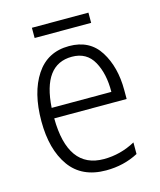

<svg xmlns="http://www.w3.org/2000/svg" viewBox="-103 -733 682 817"><g transform="rotate(-15 238.0 -324.0)"><path d="M247 -542Q152 -542 101.5 -465.5Q51 -389 51 -263Q51 -139 104 -64.5Q157 10 264 10Q342 10 406 -24V-75Q340 -39 267 -39Q109 -39 107 -261H426V-301Q426 -402 382 -472Q338 -542 247 -542ZM247 -495Q312 -495 342 -441Q372 -387 371 -307H108Q120 -495 247 -495ZM364 -658V-613H115V-658Z"/></g></svg>

Font: Noto Sans UI SemiCondensed Light
Style: Regular
Weight: 300
Width: 4
Designer: Monotype Design Team
Foundry: Monotype Imaging Inc.
Version: Version 1.901